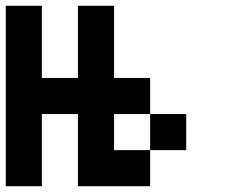

<svg xmlns="http://www.w3.org/2000/svg" viewBox="-20 -645 790 665"><path d="M375 -125H500V0H250V-250H125V0H0V-625H125V-375H250V-625H375V-375H500V-250H375ZM625 -125H500V-250H625Z"/></svg>

Font: Tiny5
Style: Regular
Weight: 400
Designer: Stefan Schmidt
Foundry: Made with Bits'n'Picas by Kreative Software
Version: Version 1.002; ttfautohint (v1.8.4.7-5d5b)